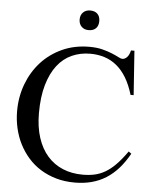

<svg xmlns="http://www.w3.org/2000/svg" viewBox="-59 -911 785 975"><g transform="rotate(5 334.0 -423.5)"><path d="M632.3 -155.3Q607.9 -111.8 579.6 -79.8Q551.3 -47.9 517.6 -26.6Q483.9 -5.4 444.3 5.1Q404.8 15.6 357.9 15.6Q307.1 15.6 263.7 3.2Q220.2 -9.3 184.3 -31.5Q148.4 -53.7 120.8 -85Q93.3 -116.2 74.2 -153.6Q55.2 -190.9 45.4 -233.6Q35.6 -276.4 35.6 -321.3Q35.6 -393.6 59.8 -458.3Q84 -522.9 128.2 -571.8Q172.4 -620.6 234.9 -649.2Q297.4 -677.7 373.5 -677.7Q411.1 -677.7 439.7 -670.4Q468.3 -663.1 489 -654.5Q509.8 -646 523.4 -638.7Q537.1 -631.3 544.4 -631.3Q557.6 -631.3 568.6 -642.8Q579.6 -654.3 585 -677.7H602.5L618.2 -452.6H602.5Q587.4 -503.4 565.4 -539.6Q543.5 -575.7 515.4 -598.6Q487.3 -621.6 453.6 -632.3Q419.9 -643.1 381.3 -643.1Q330.1 -643.1 287.1 -623.8Q244.1 -604.5 213.1 -564.5Q182.1 -524.4 164.6 -463.9Q147 -403.3 147 -320.3Q147 -249.5 164.8 -194.8Q182.6 -140.1 215.3 -103Q248 -65.9 293.7 -46.9Q339.4 -27.8 395.5 -27.8Q428.2 -27.8 456.1 -33.9Q483.9 -40 510.3 -55.4Q536.6 -70.8 562.7 -97.4Q588.9 -124 618.2 -165.5ZM411.6 -812Q411.6 -788.1 398.4 -774.9Q385.3 -761.7 361.3 -761.7Q338.9 -761.7 325.2 -775.4Q311.5 -789.1 311.5 -812Q311.5 -834.5 325.2 -848.1Q338.9 -861.8 361.3 -861.8Q385.3 -861.8 398.4 -848.6Q411.6 -835.4 411.6 -812Z"/></g></svg>

Font: Doulos SIL Phon
Style: Regular
Weight: 400
Designer: Walt Agee, Victor Gaultney, Peter Martin, Debbi Hosken, Becca Hirsbrunner
Foundry: SIL International
Version: Version 5.000